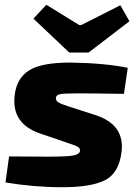

<svg xmlns="http://www.w3.org/2000/svg" viewBox="-20 -773 577 804"><path d="M522 -684 351 -553H270L120 -695L174 -753L312 -668H320L484 -751ZM259 -176 148 -214Q25 -256 42 -378Q51 -447 103 -479Q155 -511 274 -511Q418 -509 515 -489L499 -380Q369 -382 307 -382Q250 -382 233 -379Q216 -376 214 -364Q213 -352 223.5 -345Q234 -338 265 -328L380 -291Q503 -251 489 -137Q478 -48 420 -18.5Q362 11 241 11Q123 11 3 -9L18 -118Q30 -118 90 -117.5Q150 -117 181 -117Q262 -117 287.5 -122Q313 -127 315 -141Q316 -152 306 -158Q296 -164 259 -176Z"/></svg>

Font: Exo 2.0 Extra Bold
Style: Italic
Weight: 800
Italic angle: -8°
Designer: Natanael Gama
Version: Version 1.001;PS 001.001;hotconv 1.0.70;makeotf.lib2.5.58329